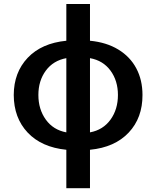

<svg xmlns="http://www.w3.org/2000/svg" viewBox="-20 -759 800 983"><path d="M319.6 204.5V7.8Q192.5 -5 121.6 -80.3Q50.8 -155.5 50.4 -272.7Q50.8 -388.1 121.8 -463.1Q192.8 -538 319.6 -550.4V-738.6H440.7V-550.4Q525.2 -542.3 585.6 -505.5Q646 -468.8 677.7 -409.3Q709.5 -349.8 709.5 -272.7Q709.9 -155.5 638.8 -80.1Q567.8 -4.6 440.7 7.8V204.5ZM440.7 -461.3V-81.3Q507.8 -93.8 545.8 -146.5Q583.8 -199.2 583.8 -272.7Q583.8 -345.5 545.8 -397.4Q507.8 -449.2 440.7 -461.3ZM319.6 -81.3V-461.3Q252.5 -448.9 214.5 -397.2Q176.5 -345.5 176.5 -272.7Q176.5 -199.6 214.5 -146.7Q252.5 -93.8 319.6 -81.3Z"/></svg>

Font: Inter Zeller Semi Bold
Style: Regular
Weight: 600
Designer: Rasmus Andersson; Joe Bland
Foundry: zeller
Version: Version 3.015;git-dec3a8cb1